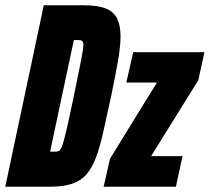

<svg xmlns="http://www.w3.org/2000/svg" viewBox="-36 -708 795 728"><path d="M-16 0 130 -688H281Q334 -688 364.5 -676Q395 -664 408 -638Q421 -612 421 -571Q421 -533 411.5 -478Q402 -423 386 -346Q369 -268 356 -209.5Q343 -151 328 -111Q313 -71 291.5 -46.5Q270 -22 236.5 -11Q203 0 152 0ZM154 -133H174Q181 -133 186 -135Q191 -137 196 -146.5Q201 -156 207 -178.5Q213 -201 222 -241Q231 -281 244 -344Q262 -433 271 -477Q280 -521 280 -539Q280 -545 278.5 -548.5Q277 -552 274.5 -553.5Q272 -555 269 -555.5Q266 -556 262 -556H244ZM357 0 381 -106 559 -395H443L469 -510H739L716 -404L537 -116H656L631 0Z"/></svg>

Font: Saira ExtraCondensed Black
Style: Italic
Weight: 900
Width: 2
Italic angle: -12°
Designer: Hector Gatti with collaboration of the Omnibus-Type team
Foundry: Omnibus-Type
Version: Version 1.101